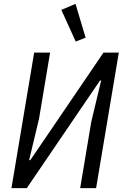

<svg xmlns="http://www.w3.org/2000/svg" viewBox="-20 -969 640 989"><path d="M156 -698H238L181 -357L130 -144H136L256 -320L513 -698H592L475 0H393L450 -341L501 -554H495L382 -388L118 0H39ZM296 -918 369 -949 421 -775 370 -755Z"/></svg>

Font: iA Writer Mono V
Style: Regular
Weight: 400
Italic angle: -9.5°
Designer: Mike Abbink, Paul van der Laan, Pieter van Rosmalen
Foundry: Bold Monday
Version: Version 2.000